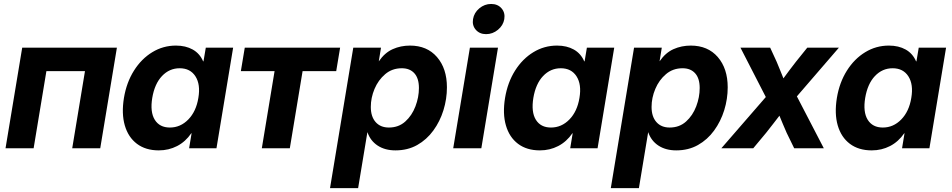

<svg xmlns="http://www.w3.org/2000/svg" viewBox="-20 -760 4877 984"><path d="M579.1 -515.6 493.7 0H350.1L415.5 -395.5H217.8L152.3 0H8.3L93.8 -515.6Z M793.9 10.7Q726.6 10.7 681.9 -22.9Q637.2 -56.6 619.6 -117.2Q602.1 -177.7 615.2 -258.3Q628.4 -337.4 666.5 -397.9Q704.6 -458.5 760.3 -492.4Q815.9 -526.4 881.8 -526.4Q931.6 -526.4 967.8 -506.1Q1003.9 -485.8 1021 -445.8H1022.9L1034.7 -515.6H1174.8L1089.4 0H949.2L961.9 -77.1H960.4Q930.7 -33.7 887.7 -11.5Q844.7 10.7 793.9 10.7ZM850.6 -106.4Q904.8 -106.4 945.1 -147.7Q985.4 -189 996.6 -258.3Q1008.3 -327.1 981.7 -368.7Q955.1 -410.2 900.9 -410.2Q848.1 -410.2 810.3 -370.4Q772.5 -330.6 760.3 -258.3Q748.5 -186 773.2 -146.2Q797.9 -106.4 850.6 -106.4Z M1321.8 0 1387.2 -395.5H1214.4L1234.4 -515.6H1723.1L1703.1 -395.5H1530.8L1465.3 0Z M1671.4 204.1 1790.5 -515.6H1932.6L1921.4 -446.3H1921.9Q1951.7 -489.7 1992.7 -508.1Q2033.7 -526.4 2081.1 -526.4Q2168.9 -526.4 2219.7 -467.5Q2270.5 -408.7 2270.5 -312.5Q2270.5 -252.9 2252.7 -195.3Q2234.9 -137.7 2200.9 -91.1Q2167 -44.4 2118.2 -16.8Q2069.3 10.7 2006.8 10.7Q1953.1 10.7 1915.8 -13.7Q1878.4 -38.1 1863.3 -82H1862.8L1815.4 204.1ZM1973.1 -106.4Q2022.9 -106.4 2057.1 -137.2Q2091.3 -168 2109.1 -214.8Q2127 -261.7 2127 -309.1Q2127 -358.4 2103.8 -384.3Q2080.6 -410.2 2039.1 -410.2Q1989.7 -410.2 1954.1 -379.9Q1918.5 -349.6 1899.4 -304.2Q1880.4 -258.8 1880.4 -211.9Q1880.4 -162.6 1905 -134.5Q1929.7 -106.4 1973.1 -106.4Z M2302.7 0 2388.2 -515.6H2532.2L2446.8 0ZM2471.2 -585Q2438 -585 2418.5 -607.4Q2398.9 -629.9 2404.3 -662.1Q2409.7 -694.8 2436.5 -717.3Q2463.4 -739.7 2497.1 -739.7Q2530.8 -739.7 2550.3 -717.3Q2569.8 -694.8 2564.5 -662.1Q2559.1 -629.9 2532 -607.4Q2504.9 -585 2471.2 -585Z M2747.1 10.7Q2679.7 10.7 2635 -22.9Q2590.3 -56.6 2572.8 -117.2Q2555.2 -177.7 2568.4 -258.3Q2581.5 -337.4 2619.6 -397.9Q2657.7 -458.5 2713.4 -492.4Q2769 -526.4 2835 -526.4Q2884.8 -526.4 2920.9 -506.1Q2957 -485.8 2974.1 -445.8H2976.1L2987.8 -515.6H3127.9L3042.5 0H2902.3L2915 -77.1H2913.6Q2883.8 -33.7 2840.8 -11.5Q2797.9 10.7 2747.1 10.7ZM2803.7 -106.4Q2857.9 -106.4 2898.2 -147.7Q2938.5 -189 2949.7 -258.3Q2961.4 -327.1 2934.8 -368.7Q2908.2 -410.2 2854 -410.2Q2801.3 -410.2 2763.4 -370.4Q2725.6 -330.6 2713.4 -258.3Q2701.7 -186 2726.3 -146.2Q2751 -106.4 2803.7 -106.4Z M3110.4 204.1 3229.5 -515.6H3371.6L3360.4 -446.3H3360.8Q3390.6 -489.7 3431.6 -508.1Q3472.7 -526.4 3520 -526.4Q3607.9 -526.4 3658.7 -467.5Q3709.5 -408.7 3709.5 -312.5Q3709.5 -252.9 3691.7 -195.3Q3673.8 -137.7 3639.9 -91.1Q3606 -44.4 3557.1 -16.8Q3508.3 10.7 3445.8 10.7Q3392.1 10.7 3354.7 -13.7Q3317.4 -38.1 3302.2 -82H3301.8L3254.4 204.1ZM3412.1 -106.4Q3461.9 -106.4 3496.1 -137.2Q3530.3 -168 3548.1 -214.8Q3565.9 -261.7 3565.9 -309.1Q3565.9 -358.4 3542.7 -384.3Q3519.5 -410.2 3478 -410.2Q3428.7 -410.2 3393.1 -379.9Q3357.4 -349.6 3338.4 -304.2Q3319.3 -258.8 3319.3 -211.9Q3319.3 -162.6 3344 -134.5Q3368.7 -106.4 3412.1 -106.4Z M3676.8 0 3904.8 -262.7 3774.9 -515.6H3927.2L3960.4 -443.4Q3969.7 -420.9 3978.3 -399.9Q3986.8 -378.9 3995.1 -358.4Q4010.3 -378.9 4025.9 -400.1Q4041.5 -421.4 4059.1 -443.4L4117.2 -515.6H4279.3L4064 -266.1L4202.1 0H4050.3L4011.7 -79.1Q4001.5 -102.5 3992.4 -124Q3983.4 -145.5 3974.6 -167Q3958 -145.5 3941.4 -124Q3924.8 -102.5 3906.2 -79.1L3840.3 0Z M4447.8 10.7Q4380.4 10.7 4335.7 -22.9Q4291 -56.6 4273.4 -117.2Q4255.9 -177.7 4269 -258.3Q4282.2 -337.4 4320.3 -397.9Q4358.4 -458.5 4414.1 -492.4Q4469.7 -526.4 4535.6 -526.4Q4585.4 -526.4 4621.6 -506.1Q4657.7 -485.8 4674.8 -445.8H4676.8L4688.5 -515.6H4828.6L4743.2 0H4603L4615.7 -77.1H4614.3Q4584.5 -33.7 4541.5 -11.5Q4498.5 10.7 4447.8 10.7ZM4504.4 -106.4Q4558.6 -106.4 4598.9 -147.7Q4639.2 -189 4650.4 -258.3Q4662.1 -327.1 4635.5 -368.7Q4608.9 -410.2 4554.7 -410.2Q4502 -410.2 4464.1 -370.4Q4426.3 -330.6 4414.1 -258.3Q4402.3 -186 4427 -146.2Q4451.7 -106.4 4504.4 -106.4Z"/></svg>

Font: Inter Display
Style: Bold Italic
Weight: 700
Italic angle: -9.39999°
Designer: Rasmus Andersson
Foundry: rsms
Version: Version 4.000;git-a52131595